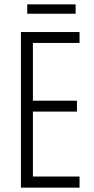

<svg xmlns="http://www.w3.org/2000/svg" viewBox="-20 -861 432 881"><path d="M327 -841H105V-798H327ZM345 0V-51H131V-349H333V-399H131V-664H345V-714H76V0Z"/></svg>

Font: Noto Sans Lao ExtraCondensed Light
Style: Regular
Weight: 300
Width: 2
Designer: Monotype Design Team
Foundry: Monotype Imaging Inc.
Version: Version 2.003